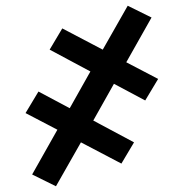

<svg xmlns="http://www.w3.org/2000/svg" viewBox="-20 -497 640 669"><path d="M175 152 92 111 180 -45 69 -103 114 -178 223 -120 295 -248 153 -324 197 -398 338 -324 425 -477 508 -436 420 -280 531 -222 486 -147 377 -205 305 -77 447 -1 403 73 262 -1Z"/></svg>

Font: Iosevka Slab Medium Extended
Style: Regular
Weight: 500
Width: 7
Monospace: yes
Designer: Belleve Invis
Foundry: Belleve Invis
Version: Version 11.1.1; ttfautohint (v1.8.3)